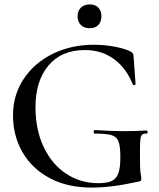

<svg xmlns="http://www.w3.org/2000/svg" viewBox="-20 -839 723 871"><path d="M39 -316Q39 -408 87.5 -481Q136 -554 219.5 -595Q303 -636 406 -636Q453 -636 499 -627.5Q545 -619 573 -605Q581 -600 583 -596Q585 -592 586 -582L595 -458Q595 -454 590 -453Q585 -452 583 -455Q553 -530 497 -571Q441 -612 365 -612Q259 -612 200 -542Q141 -472 141 -353Q141 -251 178 -172.5Q215 -94 280 -51Q345 -8 427 -8Q466 -8 487 -18Q508 -28 517 -53Q526 -78 526 -126Q526 -176 517.5 -197.5Q509 -219 486 -226Q463 -233 410 -233Q405 -233 405 -241Q405 -249 409 -249Q487 -244 541 -244Q591 -244 645 -247Q649 -247 649.5 -240Q650 -233 646 -233Q631 -234 625 -228.5Q619 -223 617 -208Q615 -193 615 -157V-116Q615 -71 618 -53Q621 -35 621 -28Q621 -22 619.5 -20Q618 -18 612 -16Q488 12 396 12Q286 12 205.5 -31Q125 -74 82 -148.5Q39 -223 39 -316ZM332 -766Q332 -790 347 -804.5Q362 -819 387 -819Q412 -819 426 -804.5Q440 -790 440 -766Q440 -740 426 -725.5Q412 -711 387 -711Q361 -711 346.5 -726Q332 -741 332 -766Z"/></svg>

Font: Cormorant Upright SemiBold
Style: Regular
Weight: 600
Designer: Christian Thalmann (Catharsis Fonts)
Foundry: Catharsis Fonts
Version: Version 3.302